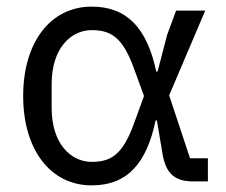

<svg xmlns="http://www.w3.org/2000/svg" viewBox="-20 -548 684 580"><path d="M608 0V-70H554L491 -260L600 -516H512L485 -443L456 -332H452C424 -464 363 -528 257 -528C133 -528 50 -421 50 -258C50 -95 133 12 257 12C365 12 423 -55 450 -184H454L471 -83C481 -23 509 0 563 0ZM257 -59C194 -59 136 -114 136 -222V-294C136 -402 194 -457 257 -457C317 -457 351 -433 384 -343L415 -258L384 -173C351 -83 317 -59 257 -59Z"/></svg>

Font: Braiins Sans
Style: Regular
Weight: 400
Designer: Mike Abbink, Paul van der Laan, Pieter van Rosmalen, Jiri Chlebus, Lubos Buracinsky
Foundry: Bold Monday, Sudetype
Version: Version 1.000;hotconv 1.0.109;makeotfexe 2.5.65596